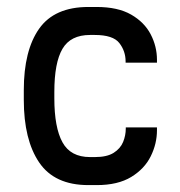

<svg xmlns="http://www.w3.org/2000/svg" viewBox="-20 -533 523 559"><path d="M237.3 5.9Q138.7 5.9 94 -60.1Q49.3 -126 49.3 -242.2V-270.5Q49.3 -386.2 94 -449.5Q138.7 -512.7 237.3 -512.7H261.2Q323.2 -512.7 361.8 -490.5Q400.4 -468.3 418.7 -433.1Q437 -397.9 437 -358.9V-350.6H345.7V-354Q345.7 -384.3 327.4 -407.7Q309.1 -431.2 255.9 -431.2H242.2Q185.5 -431.2 161.9 -390.9Q138.2 -350.6 138.2 -265.1V-247.1Q138.2 -161.6 161.9 -118.7Q185.5 -75.7 242.2 -75.7H256.3Q291.5 -75.7 311 -88.1Q330.6 -100.6 338.4 -119.6Q346.2 -138.7 346.2 -158.7V-162.1H437V-153.8Q437 -114.7 418.9 -78.1Q400.9 -41.5 362.1 -17.8Q323.2 5.9 261.7 5.9Z"/></svg>

Font: Kay Pho Du SemiBold
Style: Regular
Weight: 600
Designer: Victor Gaultney, Khu Oo Reh
Foundry: SIL International
Version: Version 3.000